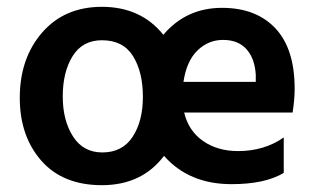

<svg xmlns="http://www.w3.org/2000/svg" viewBox="-20 -535 924 563"><path d="M730 -295V-316Q727 -364 702.5 -391Q678 -418 634 -418Q591 -418 559 -387Q527 -356 518 -295ZM280 -88Q339 -88 369 -134Q399 -180 399 -251Q399 -324 370 -370.5Q341 -417 279 -417Q222 -417 193 -370.5Q164 -324 164 -252Q164 -182 194 -135Q224 -88 280 -88ZM812 -132V-28Q757 5 659 5Q534 5 461 -78Q396 8 279 8Q164 8 101 -64Q38 -136 38 -248Q38 -364 103.5 -439.5Q169 -515 279 -515Q393 -515 459 -433Q526 -512 631 -512Q731 -512 787.5 -452Q844 -392 844 -275Q844 -243 838 -205H520Q533 -151 575.5 -121.5Q618 -92 678 -92Q755 -92 812 -132Z"/></svg>

Font: Hind SemiBold
Style: Regular
Weight: 600
Designer: Manushi Parikh, Satya Rajpurohit
Foundry: Indian Type Foundry
Version: Version 2.001;PS 1.0;hotconv 1.0.79;makeotf.lib2.5.61930; tt